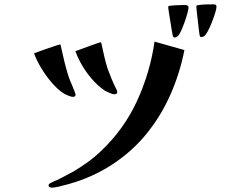

<svg xmlns="http://www.w3.org/2000/svg" viewBox="-20 -852 1040 886"><path d="M329 -416Q329 -405 316 -405Q309 -405 294.5 -411Q280 -417 274 -421Q247 -438 219 -470.5Q191 -503 169 -540Q147 -577 137 -606Q142 -608 160 -614.5Q178 -621 200 -628.5Q222 -636 238.5 -641.5Q255 -647 256 -647Q259 -647 260 -643.5Q261 -640 261 -638Q267 -613 272.5 -588Q278 -563 285 -538Q289 -523 293.5 -508Q298 -493 304 -479Q306 -475 312 -460Q318 -445 323.5 -431.5Q329 -418 329 -416ZM831 -621Q810 -514 766.5 -415.5Q723 -317 656 -234.5Q589 -152 495 -91Q458 -67 416 -47Q374 -27 331 -13Q319 -9 296.5 -2.5Q274 4 252 9Q230 14 218 14Q214 14 209 11.5Q204 9 204 4Q204 -1 208 -4Q212 -7 216 -9Q242 -20 266 -32.5Q290 -45 314 -58Q349 -78 383 -102.5Q417 -127 446 -155Q552 -255 612.5 -386.5Q673 -518 693 -660ZM521 -427Q521 -421 516.5 -419Q512 -417 507 -417Q500 -417 486 -423Q472 -429 465 -433Q436 -452 408.5 -482.5Q381 -513 360 -548.5Q339 -584 328 -616Q334 -618 351.5 -624.5Q369 -631 390 -638.5Q411 -646 426.5 -651.5Q442 -657 443 -657Q447 -657 447.5 -653Q448 -649 449 -647Q455 -619 461.5 -590.5Q468 -562 477 -534Q485 -512 494.5 -489Q504 -466 515 -444Q517 -441 519 -436.5Q521 -432 521 -427ZM850 -818Q850 -809 844.5 -789.5Q839 -770 831 -747.5Q823 -725 814.5 -707Q806 -689 799 -684Q796 -683 793 -681Q790 -679 786 -679Q781 -679 780 -681.5Q779 -684 777 -688Q776 -691 773 -710Q770 -729 766 -753.5Q762 -778 759 -797Q756 -816 756 -819Q756 -824 762 -825Q776 -827 799 -828Q822 -829 836 -829Q841 -829 845.5 -826Q850 -823 850 -818ZM979 -821Q979 -812 973 -792.5Q967 -773 958 -750Q949 -727 939.5 -709Q930 -691 923 -686Q920 -685 917 -683Q914 -681 910 -681Q905 -681 903.5 -683.5Q902 -686 901 -690Q900 -693 898 -712Q896 -731 893 -755Q890 -779 888 -798.5Q886 -818 886 -822Q886 -827 892 -828Q909 -831 929 -831.5Q949 -832 967 -832Q979 -832 979 -821Z"/></svg>

Font: Kaisei Opti
Style: Bold
Weight: 700
Designer: Font-Kai, 金井和夫
Foundry: KAZUO KANAI
Version: Version 5.003